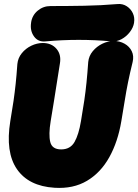

<svg xmlns="http://www.w3.org/2000/svg" viewBox="-20 -905 685 951"><path d="M192 -692Q235 -692 259.5 -663.5Q284 -635 277 -592Q268 -534 261 -491Q254 -448 247.5 -405.5Q241 -363 231 -305Q220 -238 229 -201.5Q238 -165 283 -165Q328 -165 349 -201.5Q370 -238 381 -305Q391 -363 397.5 -407.5Q404 -452 408.5 -496.5Q413 -541 417 -598Q420 -628 439.5 -651.5Q459 -675 487 -688.5Q515 -702 544 -702Q573 -702 597 -688.5Q621 -675 632.5 -651.5Q644 -628 637 -598Q623 -541 614 -496.5Q605 -452 598 -407.5Q591 -363 581 -305Q564 -203 521.5 -126.5Q479 -50 411 -9.5Q343 31 250 25Q122 17 64 -67Q6 -151 31 -305Q41 -363 47 -405Q53 -447 57.5 -489Q62 -531 66 -588Q69 -618 88 -641.5Q107 -665 135 -678.5Q163 -692 192 -692ZM644 -792Q640 -768 623 -746Q606 -724 582 -711Q558 -698 533 -700Q370 -715 206 -700Q169 -696 148.5 -724.5Q128 -753 134 -792V-793Q139 -829 166.5 -852Q194 -875 230 -875Q314 -875 397 -876.5Q480 -878 563 -885Q588 -887 608 -874Q628 -861 638 -839.5Q648 -818 644 -793Z"/></svg>

Font: Winky Sans Black
Style: Italic
Weight: 900
Italic angle: -8.97852°
Designer: Simon Atzbach
Foundry: typofactur
Version: Version 1.205